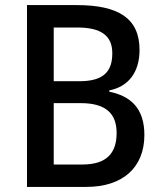

<svg xmlns="http://www.w3.org/2000/svg" viewBox="-20 -734 635 754"><path d="M86 0H319C462 0 547 -76 547 -204C547 -310 492 -357 409 -374V-379C486 -394 528 -452 528 -538C528 -663 444 -714 281 -714H86ZM191 -415V-626H283C377 -626 421 -594 421 -525C421 -453 387 -415 291 -415ZM191 -88V-329H297C399 -329 438 -285 438 -212C438 -135 401 -88 304 -88Z"/></svg>

Font: Noto Sans SemiCondensed Medium
Style: Regular
Weight: 500
Width: 4
Designer: Monotype Design Team
Foundry: Monotype Imaging Inc.
Version: Version 2.013